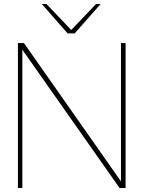

<svg xmlns="http://www.w3.org/2000/svg" viewBox="-20 -934 712 954"><path d="M574 0H604V-720H581V-33L99 -720H68L69 -719V0H91V-687ZM188 -914 316 -768H351L480 -914H457L334 -785L211 -914Z"/></svg>

Font: Aspekta 50
Style: Regular
Weight: 50
Designer: Ivo Dolenc
Version: Version 2.000